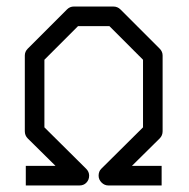

<svg xmlns="http://www.w3.org/2000/svg" viewBox="-20 -620 580 588"><path d="M475 -112V-52H312Q300 -52 291 -61Q282 -70 282 -82Q282 -95 290 -103L418 -230V-437L315 -540H219L116 -437V-230L244 -103Q253 -94 253 -82Q253 -69 244 -60Q236 -52 223 -52H59V-112H150L65 -196Q56 -205 56 -218V-450Q56 -462 65 -471L185 -591Q194 -600 206 -600H327Q340 -600 349 -591L469 -471Q478 -462 478 -450V-218Q478 -205 469 -196L384 -112Z"/></svg>

Font: ibm3270
Style: Regular
Weight: 400
Monospace: yes
Version: Version 2.0.3